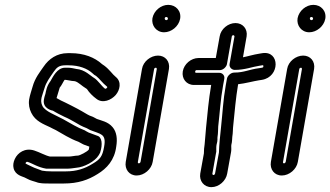

<svg xmlns="http://www.w3.org/2000/svg" viewBox="-20 -734 1361 791"><path d="M380 -175C370 -179 355 -184 345 -188L332 -195C331 -196 330 -197 329 -197C299 -208 271 -226 240 -243C209 -260 166 -275 155 -297C142 -322 156 -344 163 -370C170 -395 184 -413 201 -438C214 -457 224 -465 250 -465H262C307 -465 340 -451 360 -433C366 -427 370 -424 376 -421C391 -409 400 -394 421 -377C425 -374 416 -366 412 -369C398 -380 383 -403 369 -412C353 -421 331 -447 294 -450C285 -452 272 -455 260 -455H248C215 -455 198 -417 188 -400C172 -379 170 -360 167 -347C164 -337 162 -332 161 -324C154 -285 198 -278 198 -278C205 -274 213 -269 221 -265L245 -253C254 -249 261 -246 268 -242L286 -232C306 -220 316 -214 337 -206L350 -199C351 -199 351 -198 352 -198C394 -181 419 -184 409 -130C402 -89 393 -78 361 -59C329 -39 295 -28 252 -28H191C175 -28 165 -29 153 -31C137 -37 128 -40 121 -43L108 -49C96 -55 86 -59 85 -61C86 -65 90 -69 94 -67C116 -60 135 -45 171 -39H175H253C268 -39 282 -41 295 -43C325 -45 371 -68 387 -95C394 -106 393 -107 393 -107C403 -138 401 -170 380 -175ZM262 -89H186C167 -93 143 -107 121 -114C83 -126 53 -105 41 -79C35 -66 33 -53 36 -41C43 -12 73 -7 81 -3L93 3C105 10 121 13 129 16C143 22 163 22 182 22H243C302 22 344 7 382 -17C420 -40 452 -74 459 -131C464 -161 461 -190 444 -210C425 -233 397 -237 379 -244L366 -251C365 -251 363 -253 362 -253C341 -260 339 -264 317 -276L299 -286C291 -290 284 -294 274 -299L250 -311C237 -317 224 -323 213 -330C217 -343 226 -373 226 -373C234 -382 239 -395 246 -405H251C256 -405 275 -400 283 -400C284 -400 286 -400 290 -399C305 -394 314 -382 337 -368C338 -368 338 -366 339 -366C347 -353 363 -337 377 -327C403 -306 439 -322 457 -343C474 -363 482 -397 457 -417C443 -428 432 -447 409 -464C405 -467 402 -468 399 -471C370 -497 327 -515 271 -515H259C214 -515 181 -491 160 -460C145 -438 124 -413 114 -376C111 -364 103 -343 100 -324C97 -304 101 -285 109 -269C126 -234 161 -222 186 -210C194 -206 201 -202 210 -198C237 -183 267 -163 303 -150L316 -143C324 -138 334 -135 348 -130C347 -126 347 -121 346 -118C340 -109 308 -93 301 -93C289 -93 276 -89 262 -89Z M615 -450C615 -452 619 -455 622 -455C625 -455 626 -452 626 -450L559 -67C558 -64 555 -61 552 -61C549 -61 547 -64 548 -67ZM565 -450 498 -67C493 -37 512 -11 543 -11C574 -11 604 -37 609 -67L676 -450C681 -481 661 -505 631 -505C601 -505 570 -481 565 -450ZM665 -664C674 -664 674 -651 665 -651C657 -651 656 -664 665 -664ZM656 -601C686 -601 716 -625 722 -656C728 -688 705 -714 673 -714C643 -714 614 -690 608 -659C603 -629 624 -601 656 -601Z M882 -106 866 -19C865 -16 863 -13 860 -13C857 -13 854 -16 855 -19L870 -104C870 -105 871 -107 871 -108V-120C871 -126 871 -132 872 -137C878 -157 875 -165 876 -169C879 -187 878 -201 879 -213C886 -273 888 -321 899 -382L904 -409C907 -424 895 -434 884 -434H788C781 -434 784 -445 789 -445H885C900 -445 913 -459 915 -470L935 -584C935 -586 938 -589 941 -589C944 -589 946 -586 946 -584L926 -471C923 -456 936 -446 947 -446C989 -446 1020 -459 1048 -463L1060 -465C1064 -466 1065 -465 1065 -461C1065 -457 1064 -456 1059 -455L1047 -453C1006 -448 986 -435 945 -435C930 -435 917 -421 915 -410L910 -382C899 -320 897 -268 891 -214C887 -176 883 -139 882 -106ZM823 -139C821 -127 820 -115 820 -102L805 -19C800 11 820 37 851 37C882 37 911 11 916 -19L932 -108C934 -119 932 -131 933 -137C937 -151 936 -165 937 -170C940 -188 939 -203 941 -218C947 -275 951 -328 961 -387C989 -390 1026 -400 1046 -403L1059 -405C1134 -417 1134 -526 1061 -515L1049 -513C1023 -509 1002 -502 981 -498L996 -584C1001 -615 980 -639 950 -639C920 -639 890 -615 885 -584L869 -495H798C767 -495 738 -470 733 -440C728 -410 748 -384 779 -384H850C839 -319 835 -267 829 -209C826 -183 825 -153 823 -139Z M1213 -450C1213 -452 1217 -455 1220 -455C1223 -455 1224 -452 1224 -450L1157 -67C1156 -64 1153 -61 1150 -61C1147 -61 1145 -64 1146 -67ZM1163 -450 1096 -67C1091 -37 1110 -11 1141 -11C1172 -11 1202 -37 1207 -67L1274 -450C1279 -481 1259 -505 1229 -505C1199 -505 1168 -481 1163 -450ZM1263 -664C1272 -664 1272 -651 1263 -651C1255 -651 1254 -664 1263 -664ZM1254 -601C1284 -601 1314 -625 1320 -656C1326 -688 1303 -714 1271 -714C1241 -714 1212 -690 1206 -659C1201 -629 1222 -601 1254 -601Z"/></svg>

Font: Blanket
Style: OutlineObl
Weight: 400
Foundry: Cannot Into Space Fonts
Version: Version 0.9